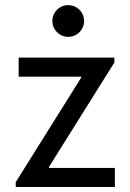

<svg xmlns="http://www.w3.org/2000/svg" viewBox="-20 -748 522 768"><path d="M43 -19.5 304.7 -437.5V-441.4H54.7V-517.6H437.5V-498L175.8 -80.1V-76.2H439.5V0H43ZM189.5 -664.1Q189.5 -681.6 198 -696Q206.5 -710.4 220.9 -719Q235.4 -727.5 252.9 -727.5Q270 -727.5 284.7 -719Q299.3 -710.4 307.9 -695.8Q316.4 -681.2 316.4 -664.1Q316.4 -647 307.9 -632.3Q299.3 -617.7 284.7 -609.1Q270 -600.6 252.9 -600.6Q235.4 -600.6 220.9 -609.1Q206.5 -617.7 198 -632.1Q189.5 -646.5 189.5 -664.1Z"/></svg>

Font: Reddit Sans Vanilla
Style: Regular
Weight: 400
Designer: Stephen Hutchings
Foundry: Reddit
Version: Version 1.013